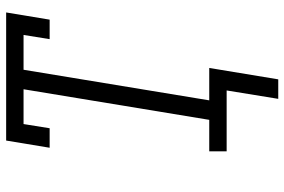

<svg xmlns="http://www.w3.org/2000/svg" viewBox="-174 -602 947 640"><g transform="rotate(-90 300.0 -281.5)"><path d="M291 172 319 0H116V-58H221L323 -677H207L193 -590H128L152 -735H579L555 -590H490L504 -677H388L286 -58H394L356 172Z"/></g></svg>

Font: Iosevka Slab LtExObl
Style: Regular
Weight: 300
Width: 7
Italic angle: -9°
Monospace: yes
Designer: Belleve Invis
Foundry: Belleve Invis
Version: Version 11.1.0; ttfautohint (v1.8.3)